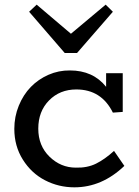

<svg xmlns="http://www.w3.org/2000/svg" viewBox="-20 -783 593 818"><path d="M308.1 -557.1H255.9L104 -732.9L136.2 -763.2L282.2 -639.2L430.2 -763.2L460.9 -732.9ZM465.8 -140.1 509.8 -76.2Q414.1 15.1 296.9 15.1Q230 15.1 171.9 -14.9Q113.8 -44.9 77.4 -102.8Q41 -160.6 41 -233.9Q41 -286.1 60.1 -332.8Q79.1 -379.4 111.1 -412.4Q143.1 -445.3 186.5 -464.4Q230 -483.4 277.8 -482.9Q376.5 -482.9 432.1 -413.1V-471.2H502.9V-306.2L460.9 -303.2Q412.1 -401.9 305.2 -401.9Q234.9 -401.9 189 -355.2Q143.1 -308.6 143.1 -234.9Q143.1 -162.1 190.9 -115.5Q238.8 -68.8 303.2 -68.8Q352.1 -67.4 389.4 -85.9Q426.8 -104.5 465.8 -140.1Z"/></svg>

Font: BioRhyme
Style: Regular
Weight: 400
Designer: Aoife Mooney
Foundry: Aoife Mooney Type
Version: Version 1.500;PS 001.500;hotconv 1.0.88;makeotf.lib2.5.64775